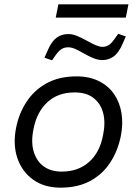

<svg xmlns="http://www.w3.org/2000/svg" viewBox="-20 -858 630 885"><path d="M259 7Q184 7 132.5 -30Q81 -67 60 -129.5Q39 -192 54 -268Q67 -335 102.5 -389Q138 -443 195.5 -474.5Q253 -506 333 -506Q392 -506 436 -484Q480 -462 506 -424Q532 -386 540 -336.5Q548 -287 537 -231Q523 -162 487.5 -108Q452 -54 395 -23.5Q338 7 259 7ZM264 -67Q340 -67 390 -111Q440 -155 455 -235Q467 -293 455.5 -337Q444 -381 411 -406.5Q378 -432 324 -432Q247 -432 198 -386.5Q149 -341 134 -261Q122 -201 136 -157Q150 -113 183 -90Q216 -67 264 -67ZM237 -777 249 -838H572L560 -777ZM220 -580 185 -592 200 -626Q217 -666 240 -683.5Q263 -701 295 -701Q314 -701 335 -692.5Q356 -684 383 -669Q406 -656 423 -649Q440 -642 453 -642Q467 -642 480 -649.5Q493 -657 506 -676L525 -702L560 -690L545 -656Q527 -614 503.5 -597.5Q480 -581 452 -581Q433 -581 411.5 -589.5Q390 -598 362 -614Q342 -626 325.5 -633Q309 -640 294 -640Q278 -640 265 -632.5Q252 -625 238 -606Z"/></svg>

Font: REM Light
Style: Italic
Weight: 300
Italic angle: -11°
Designer: Octavio Pardo
Foundry: Ashler Design
Version: Version 1.005;gftools[0.9.28]